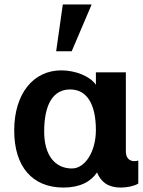

<svg xmlns="http://www.w3.org/2000/svg" viewBox="-20 -831 643 865"><path d="M296 -428C372 -428 412 -361 412 -245C412 -149 364 -72 304 -72C226 -72 179 -134 179 -238C179 -364 221 -428 296 -428ZM412 -505V-449C386 -488 319 -514 256 -514C131 -514 44 -410 44 -243C44 -81 125 14 266 14C339 14 389 -12 417 -54C435 -11 467 14 524 14C554 14 585 7 603 -4V-108C595 -105 587 -105 585 -105C561 -105 547 -122 547 -148V-505ZM263 -811 233 -600H303L393 -811Z"/></svg>

Font: Perun
Style: Bold
Weight: 700
Foundry: Copyright (c) Stefan Peev, Context Ltd, 2016
Version: Version 1.089